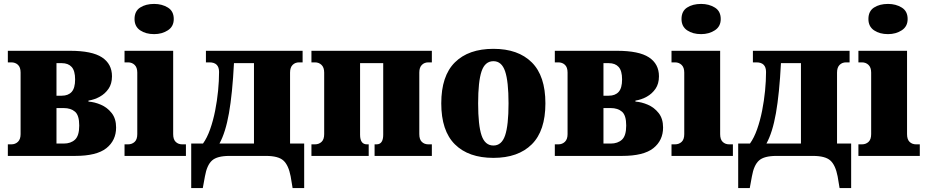

<svg xmlns="http://www.w3.org/2000/svg" viewBox="-20 -795 4730 979"><path d="M20 0V-59H38Q58 -59 71.5 -72Q85 -85 85 -111V-425Q85 -452 71.5 -464.5Q58 -477 38 -477H20V-536H337Q449 -536 500 -502.5Q551 -469 551 -406Q551 -368 533.5 -342.5Q516 -317 489 -302Q462 -287 431 -282V-277Q462 -275 494.5 -261Q527 -247 549.5 -218.5Q572 -190 572 -145Q572 -79 522.5 -39.5Q473 0 363 0ZM268 -307H295Q328 -307 345.5 -326.5Q363 -346 363 -390Q363 -434 345.5 -453.5Q328 -473 295 -473H268ZM268 -63H305Q341 -63 362.5 -83Q384 -103 384 -155Q384 -207 362.5 -225.5Q341 -244 305 -244H268Z M766 -621Q723 -621 694.5 -640.5Q666 -660 666 -698Q666 -738 694.5 -756.5Q723 -775 766 -775Q806 -775 836 -756.5Q866 -738 866 -698Q866 -660 836 -640.5Q806 -621 766 -621ZM615 0V-59H633Q653 -59 666.5 -71.5Q680 -84 680 -111V-425Q680 -451 666.5 -464Q653 -477 633 -477H615V-536H863V-111Q863 -84 876 -71.5Q889 -59 909 -59H928V0Z M955 164V-63H1015Q1036 -92 1051.5 -136Q1067 -180 1077 -230.5Q1087 -281 1092 -332Q1097 -383 1097 -428Q1097 -477 1048 -477H1030V-536H1523V-477H1505Q1485 -477 1472 -464Q1459 -451 1459 -425V-63H1531V164H1472L1462 104Q1451 47 1425 23.5Q1399 0 1336 0H1150Q1087 0 1061 23.5Q1035 47 1025 104L1014 164ZM1099 -63H1275V-473H1173Q1165 -317 1147.5 -218Q1130 -119 1099 -63Z M1568 0V-59H1586Q1606 -59 1619.5 -71.5Q1633 -84 1633 -111V-425Q1633 -451 1619.5 -464Q1606 -477 1586 -477H1568V-536H2182V-477H2164Q2144 -477 2131 -464Q2118 -451 2118 -425V-111Q2118 -84 2131 -71.5Q2144 -59 2164 -59H2182V0H1890V-59H1900Q1934 -59 1934 -108V-473H1816V-108Q1816 -59 1851 -59H1860V0Z M2496 10Q2369 10 2299.5 -59Q2230 -128 2230 -268Q2230 -408 2299.5 -477Q2369 -546 2496 -546Q2622 -546 2691.5 -477Q2761 -408 2761 -268Q2761 -128 2691.5 -59Q2622 10 2496 10ZM2496 -53Q2538 -53 2555.5 -104.5Q2573 -156 2573 -268Q2573 -380 2555.5 -431.5Q2538 -483 2496 -483Q2453 -483 2435.5 -431.5Q2418 -380 2418 -268Q2418 -156 2435.5 -104.5Q2453 -53 2496 -53Z M2809 0V-59H2827Q2847 -59 2860.5 -72Q2874 -85 2874 -111V-425Q2874 -452 2860.5 -464.5Q2847 -477 2827 -477H2809V-536H3126Q3238 -536 3289 -502.5Q3340 -469 3340 -406Q3340 -368 3322.5 -342.5Q3305 -317 3278 -302Q3251 -287 3220 -282V-277Q3251 -275 3283.5 -261Q3316 -247 3338.5 -218.5Q3361 -190 3361 -145Q3361 -79 3311.5 -39.5Q3262 0 3152 0ZM3057 -307H3084Q3117 -307 3134.5 -326.5Q3152 -346 3152 -390Q3152 -434 3134.5 -453.5Q3117 -473 3084 -473H3057ZM3057 -63H3094Q3130 -63 3151.5 -83Q3173 -103 3173 -155Q3173 -207 3151.5 -225.5Q3130 -244 3094 -244H3057Z M3555 -621Q3512 -621 3483.5 -640.5Q3455 -660 3455 -698Q3455 -738 3483.5 -756.5Q3512 -775 3555 -775Q3595 -775 3625 -756.5Q3655 -738 3655 -698Q3655 -660 3625 -640.5Q3595 -621 3555 -621ZM3404 0V-59H3422Q3442 -59 3455.5 -71.5Q3469 -84 3469 -111V-425Q3469 -451 3455.5 -464Q3442 -477 3422 -477H3404V-536H3652V-111Q3652 -84 3665 -71.5Q3678 -59 3698 -59H3717V0Z M3744 164V-63H3804Q3825 -92 3840.5 -136Q3856 -180 3866 -230.5Q3876 -281 3881 -332Q3886 -383 3886 -428Q3886 -477 3837 -477H3819V-536H4312V-477H4294Q4274 -477 4261 -464Q4248 -451 4248 -425V-63H4320V164H4261L4251 104Q4240 47 4214 23.5Q4188 0 4125 0H3939Q3876 0 3850 23.5Q3824 47 3814 104L3803 164ZM3888 -63H4064V-473H3962Q3954 -317 3936.5 -218Q3919 -119 3888 -63Z M4508 -621Q4465 -621 4436.5 -640.5Q4408 -660 4408 -698Q4408 -738 4436.5 -756.5Q4465 -775 4508 -775Q4548 -775 4578 -756.5Q4608 -738 4608 -698Q4608 -660 4578 -640.5Q4548 -621 4508 -621ZM4357 0V-59H4375Q4395 -59 4408.5 -71.5Q4422 -84 4422 -111V-425Q4422 -451 4408.5 -464Q4395 -477 4375 -477H4357V-536H4605V-111Q4605 -84 4618 -71.5Q4631 -59 4651 -59H4670V0Z"/></svg>

Font: Noto Serif SemiCondensed Black
Style: Regular
Weight: 900
Width: 4
Designer: Monotype Design Team
Foundry: Monotype Imaging Inc.
Version: Version 2.014; ttfautohint (v1.8.4.7-5d5b)